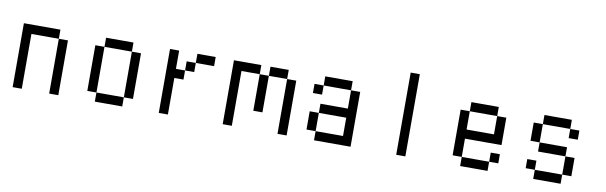

<svg xmlns="http://www.w3.org/2000/svg" viewBox="-42 -928 4083 1294"><g transform="rotate(10 2000.0 -281.0)"><path d="M312.5 -375H375V0H312.5ZM62.5 -437.5H312.5V-375H125V0H62.5Z M812.5 -375H875V-62.5H812.5ZM625 -62.5H812.5V0H625ZM562.5 -375H625V-62.5H562.5ZM625 -437.5H812.5V-375H625Z M1250 -437.5H1375V-375H1250ZM1187.5 -375H1250V-312.5H1187.5ZM1062.5 -437.5H1125V-312.5H1187.5V-250H1125V0H1062.5Z M1875 -375H1937.5V0H1875ZM1750 -437.5H1875V-375H1750ZM1687.5 -375H1750V-125H1687.5ZM1500 -437.5H1687.5V-375H1562.5V0H1500Z M2062.5 -375H2125V-312.5H2062.5ZM2062.5 -187.5H2125V-62.5H2062.5ZM2312.5 -375H2375V0H2125V-62.5H2312.5V-187.5H2125V-250H2312.5ZM2125 -437.5H2312.5V-375H2125Z M2687.5 -562.5H2750V0H2687.5Z M3312.5 -125H3375V-62.5H3312.5ZM3125 -62.5H3312.5V0H3125ZM3062.5 -375H3125V-250H3312.5V-375H3375V-187.5H3125V-62.5H3062.5ZM3125 -437.5H3312.5V-375H3125Z M3562.5 -375H3625V-250H3562.5ZM3812.5 -187.5H3875V-62.5H3812.5ZM3625 -62.5H3812.5V0H3625ZM3562.5 -125H3625V-62.5H3562.5ZM3625 -250H3812.5V-187.5H3625ZM3812.5 -375H3875V-312.5H3812.5ZM3625 -437.5H3812.5V-375H3625Z"/></g></svg>

Font: Pixel Operator Mono
Style: Regular
Weight: 400
Monospace: yes
Designer: Jayvee Enaguas (HarvettFox96)
Version: 2016.04.25